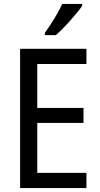

<svg xmlns="http://www.w3.org/2000/svg" viewBox="-20 -964 515 984"><path d="M423 0H83V-714H423V-636H171V-411H408V-334H171V-78H423ZM401 -934Q392 -920 375.5 -900Q359 -880 340 -858.5Q321 -837 301.5 -817.5Q282 -798 266 -784H210V-796Q226 -818 242.5 -843.5Q259 -869 274 -895.5Q289 -922 299 -944H401Z"/></svg>

Font: Noto Sans Display SemiCondensed
Style: Regular
Weight: 400
Width: 4
Version: Version 2.003